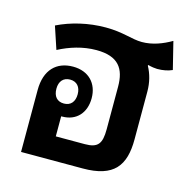

<svg xmlns="http://www.w3.org/2000/svg" viewBox="-90 -677 769 767"><g transform="rotate(15 294.0 -293.0)"><path d="M487 -363C487 -401 478 -435 462 -464L463 -467C478 -463 493 -461 501 -461C525 -461 545 -465 563 -473L535 -586C499 -565 458 -549 414 -549C372 -549 334 -568 261 -568C189 -568 119 -551 62 -523L93 -430C139 -454 192 -471 248 -471C340 -471 369 -426 369 -352V-176C369 -116 354 -96 300 -96H180V-179C181 -179 183 -179 184 -179C243 -179 279 -220 279 -280C279 -341 240 -383 175 -383C107 -383 62 -340 62 -256V0H317C446 0 487 -57 487 -166ZM177 -231C149 -231 133 -249 133 -281C133 -311 149 -330 177 -330C205 -330 221 -311 221 -281C221 -250 205 -231 177 -231Z"/></g></svg>

Font: Noto Sans Thai Looped SemiCondensed SemiBold
Style: Regular
Weight: 600
Width: 4
Designer: Sasikarn Vongin, Ben Mitchell
Foundry: The Fontpad Ltd
Version: Version 1.001